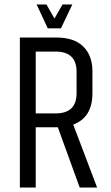

<svg xmlns="http://www.w3.org/2000/svg" viewBox="-20 -840 497 860"><path d="M239 -270H140V0H69V-672H232Q312 -672 353 -631.5Q394 -591 394 -521V-422Q394 -314 308 -282L415 0H337ZM140 -332H229Q323 -332 323 -423V-518Q323 -609 229 -609H140ZM194 -713 144 -820H188L224 -757L260 -820H304L253 -713Z"/></svg>

Font: Khand
Style: Regular
Weight: 400
Designer: Devanagari: Sanchit Sawaria, Jyotish Sonowal; Latin: Satya Rajpurohit
Foundry: Indian Type Foundry
Version: Version 1.101;PS 1.0;hotconv 1.0.78;makeotf.lib2.5.61930; tt